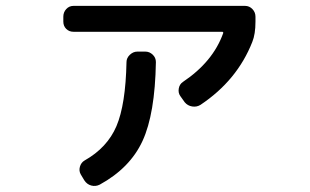

<svg xmlns="http://www.w3.org/2000/svg" viewBox="-20 -592 1040 644"><path d="M226.6 -485.4Q211.9 -485.4 202.1 -495.1Q192.4 -504.9 192.4 -519.5V-536.1Q192.4 -550.8 202.1 -561.5Q211.9 -572.3 226.6 -572.3H801.8Q816.4 -572.3 826.7 -561.5Q836.9 -550.8 836.9 -536.1V-519.5Q836.9 -477.5 826.2 -451.2Q775.4 -322.3 652.3 -240.2Q639.6 -232.4 624.5 -234.9Q609.4 -237.3 599.6 -249L585 -269.5Q577.1 -280.3 579.6 -294.9Q582 -309.6 593.8 -317.4Q694.3 -384.8 728.5 -480.5Q729.5 -481.4 728.5 -483.4Q727.5 -485.4 725.6 -485.4ZM440.4 -418.9H467.8Q481.4 -418.9 492.2 -408.7Q502.9 -398.4 502.9 -383.8Q500 -210 458 -119.1Q416 -28.3 314.5 27.3Q300.8 34.2 286.1 30.3Q271.5 26.4 262.7 12.7L251 -6.8Q244.1 -18.6 248 -32.7Q252 -46.9 263.7 -53.7Q339.8 -96.7 370.6 -168.9Q401.4 -241.2 404.3 -383.8Q404.3 -397.5 415.5 -408.2Q426.8 -418.9 440.4 -418.9Z"/></svg>

Font: Rounded-L Mgen+ 1m medium
Style: Regular
Weight: 500
Designer: [Source Han Sans]
Ryoko NISHIZUKA  (kana & ideographs); Paul D. Hunt (Latin, Greek & Cyrillic); Wenlong ZHANG  (bopomofo
Version: Version 1.059.20150602